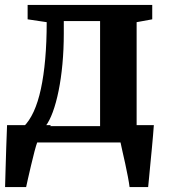

<svg xmlns="http://www.w3.org/2000/svg" viewBox="-22 -575 682 775"><path d="M48.5 0V-62.5L72.5 -63Q96 -85.5 113.8 -124Q131.5 -162.5 143 -215.8Q154.5 -269 160.5 -336.8Q166.5 -404.5 166.5 -485.5L89.5 -497V-555H592.5V-497L529.5 -485.5V0ZM162 -66H382V-490H235.5V-440Q235.5 -375 230 -316.2Q224.5 -257.5 214.5 -208.2Q204.5 -159 191 -122.5Q177.5 -86 162 -66ZM-1.5 180Q-0.5 150 0.5 108.2Q1.5 66.5 3.2 20Q5 -26.5 6.5 -70H183.5L129 -2.5Q124 10.5 117.2 36.5Q110.5 62.5 103.5 92Q96.5 121.5 91 145.8Q85.5 170 83.5 180ZM501 180Q499 163.5 494.2 138.2Q489.5 113 483.5 85.8Q477.5 58.5 472.2 35.5Q467 12.5 464.5 0L425.5 -70H599Q598 -54.5 595.8 -29Q593.5 -3.5 590.8 26.5Q588 56.5 585 86.2Q582 116 579.8 141Q577.5 166 576 180Z"/></svg>

Font: Merriweather 20pt
Style: Bold
Weight: 700
Version: Version 2.100